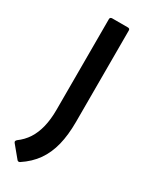

<svg xmlns="http://www.w3.org/2000/svg" viewBox="-195 -530 601 762"><g transform="rotate(30 106.0 -149.0)"><path d="M45 189Q37 193 32 186L-11 134Q-14 130 -13.5 127Q-13 124 -9 120Q17 101 33.5 75.5Q50 50 58.5 15.5Q67 -19 67 -64V-479Q67 -484 70 -486Q73 -488 77 -488H149Q153 -488 155.5 -486Q158 -484 158 -479V-61Q158 0 146.5 46Q135 92 110.5 127Q86 162 45 189Z"/></g></svg>

Font: Sofia Sans Semi Condensed Medium
Style: Regular
Weight: 500
Designer: Botio Nikoltchev, Ani Petrova
Foundry: lettersoup
Version: Version 4.100